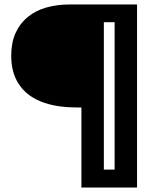

<svg xmlns="http://www.w3.org/2000/svg" viewBox="-20 -680 700 856"><path d="M343 156V-201H322Q227 -201 162 -227.5Q97 -254 63.5 -305.5Q30 -357 30 -431Q30 -490 49.5 -533Q69 -576 104 -604.5Q139 -633 186.5 -646.5Q234 -660 290 -660H443V156ZM384 156V76H557V156ZM491 156V-660H591V156ZM365 -581V-660H577V-581Z"/></svg>

Font: Bricolage Grotesque 36pt SemiBold
Style: Regular
Weight: 600
Designer: Mathieu Triay
Foundry: Atelier Triay
Version: Version 1.001;gftools[0.9.33.dev8+g029e19f]